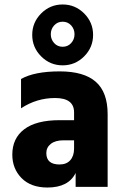

<svg xmlns="http://www.w3.org/2000/svg" viewBox="-20 -835 556 858"><path d="M298 -721.5Q283 -738 260 -738Q237 -738 222 -721.5Q207 -705 207 -682Q207 -659 222 -642.5Q237 -626 260 -626Q283 -626 298 -642.5Q313 -659 313 -682Q313 -705 298 -721.5ZM356 -583Q316 -543 260 -543Q204 -543 164 -583Q124 -623 124 -679Q124 -735 164 -775Q204 -815 260 -815Q316 -815 356 -775Q396 -735 396 -679Q396 -623 356 -583ZM311 -208H264Q227 -208 207 -192Q187 -176 187 -151Q187 -100 246 -100Q277 -100 294 -119Q311 -138 311 -171ZM74 -351V-482Q134 -516 247 -516Q355 -516 408 -469.5Q461 -423 461 -325V0H318V-62Q286 3 192 3Q118 3 76.5 -39Q35 -81 35 -144Q35 -217 88.5 -257.5Q142 -298 247 -298H311V-333Q311 -397 226 -397Q144 -397 74 -351Z"/></svg>

Font: Hind Bold
Style: Regular
Weight: 700
Designer: Manushi Parikh, Satya Rajpurohit
Foundry: Indian Type Foundry
Version: Version 1.201;PS 1.0;hotconv 1.0.78;makeotf.lib2.5.61930; tt